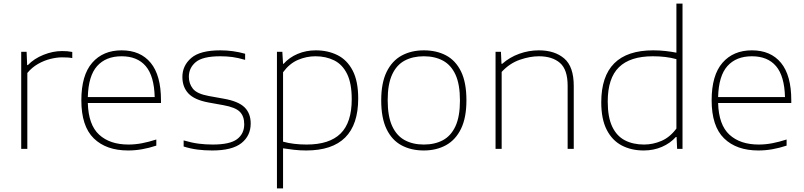

<svg xmlns="http://www.w3.org/2000/svg" viewBox="-20 -828 4474 1068"><path d="M98 0V-540H128L131 -466H135Q169.5 -502 221.8 -523Q274 -544 325 -544Q341 -544 353.8 -543Q366.5 -542 382 -539V-505Q368.5 -507.5 354.8 -508.2Q341 -509 325 -509Q295.5 -509 260.2 -500.2Q225 -491.5 191.2 -472.2Q157.5 -453 132 -422V0Z M692.5 9Q570.5 9 501.5 -58.5Q432.5 -126 432.5 -270Q432.5 -409.5 492.8 -478.8Q553 -548 656.5 -548Q761 -548 818.2 -478.5Q875.5 -409 875.5 -270V-255H468.5Q472 -133 531.8 -78.5Q591.5 -24 694.5 -24Q731.5 -24 769.5 -31.2Q807.5 -38.5 849.5 -52V-18Q808.5 -4.5 770 2.2Q731.5 9 692.5 9ZM656.5 -515Q569 -515 520.2 -460.5Q471.5 -406 468.5 -288H840.5Q837.5 -405 790.8 -460Q744 -515 656.5 -515Z M1160.5 9Q1116.5 9 1078.2 4Q1040 -1 1001.5 -13V-47Q1048 -33.5 1085.5 -28.8Q1123 -24 1163.5 -24Q1259 -24 1298.8 -54Q1338.5 -84 1338.5 -137Q1338.5 -181.5 1314 -206.2Q1289.5 -231 1222.5 -243L1139.5 -258Q1061.5 -272.5 1028 -308.2Q994.5 -344 994.5 -400Q994.5 -463 1043.8 -505.5Q1093 -548 1205.5 -548Q1276.5 -548 1343.5 -529V-495Q1304 -506.5 1272.5 -510.8Q1241 -515 1205.5 -515Q1108 -515 1069.2 -482.8Q1030.5 -450.5 1030.5 -401Q1030.5 -363 1053 -334.5Q1075.5 -306 1141.5 -294L1224.5 -279Q1305 -265 1339.8 -231.5Q1374.5 -198 1374.5 -141Q1374.5 -73 1323 -32Q1271.5 9 1160.5 9Z M1520.5 220V-540H1550.5L1554.5 -473H1557.5Q1589 -508.5 1635.5 -528.2Q1682 -548 1736.5 -548Q1803.5 -548 1857 -521.5Q1910.5 -495 1941.5 -436Q1972.5 -377 1972.5 -280Q1972.5 9 1683.5 9Q1648.5 9 1615 5.2Q1581.5 1.5 1554.5 -3V220ZM1685.5 -24Q1812.5 -24 1874.5 -85.2Q1936.5 -146.5 1936.5 -276Q1936.5 -365 1910.5 -417.2Q1884.5 -469.5 1838.8 -492.2Q1793 -515 1734.5 -515Q1685 -515 1637.8 -495Q1590.5 -475 1554.5 -426V-40Q1612 -24 1685.5 -24Z M2337.5 9Q2266.5 9 2213.2 -19.8Q2160 -48.5 2130.2 -110Q2100.5 -171.5 2100.5 -270Q2100.5 -366.5 2130.5 -428Q2160.5 -489.5 2214 -518.8Q2267.5 -548 2337.5 -548Q2408.5 -548 2461.8 -519.5Q2515 -491 2544.8 -429.8Q2574.5 -368.5 2574.5 -270Q2574.5 -173.5 2544.5 -111.8Q2514.5 -50 2461 -20.5Q2407.5 9 2337.5 9ZM2337.5 -24Q2398.5 -24 2443.8 -48.2Q2489 -72.5 2513.8 -126.5Q2538.5 -180.5 2538.5 -269Q2538.5 -358.5 2513.8 -412.5Q2489 -466.5 2443.8 -490.8Q2398.5 -515 2337.5 -515Q2276.5 -515 2231.2 -491Q2186 -467 2161.2 -413.2Q2136.5 -359.5 2136.5 -271Q2136.5 -181.5 2161.2 -127.2Q2186 -73 2231.2 -48.5Q2276.5 -24 2337.5 -24Z M2736.5 0V-540H2766.5L2769.5 -473H2773.5Q2815.5 -510 2868.5 -529Q2921.5 -548 2977.5 -548Q3065.5 -548 3118.5 -502.8Q3171.5 -457.5 3171.5 -350V0H3137.5V-351Q3137.5 -441 3094.8 -478Q3052 -515 2977.5 -515Q2928 -515 2871.5 -495.5Q2815 -476 2770.5 -428V0Z M3560.5 9Q3491.5 9 3438.2 -19Q3385 -47 3354.8 -106.2Q3324.5 -165.5 3324.5 -259Q3324.5 -548 3613.5 -548Q3649 -548 3682.2 -544.2Q3715.5 -540.5 3742.5 -535V-808H3776.5V0H3746.5L3743.5 -66H3739.5Q3708 -31 3661.8 -11Q3615.5 9 3560.5 9ZM3562.5 -24Q3612 -24 3659.2 -44.2Q3706.5 -64.5 3742.5 -113V-499Q3685 -515 3611.5 -515Q3485 -515 3422.8 -454Q3360.5 -393 3360.5 -263Q3360.5 -176 3385.5 -123.5Q3410.5 -71 3456 -47.5Q3501.5 -24 3562.5 -24Z M4198.5 9Q4076.5 9 4007.5 -58.5Q3938.5 -126 3938.5 -270Q3938.5 -409.5 3998.8 -478.8Q4059 -548 4162.5 -548Q4267 -548 4324.2 -478.5Q4381.5 -409 4381.5 -270V-255H3974.5Q3978 -133 4037.8 -78.5Q4097.5 -24 4200.5 -24Q4237.5 -24 4275.5 -31.2Q4313.5 -38.5 4355.5 -52V-18Q4314.5 -4.5 4276 2.2Q4237.5 9 4198.5 9ZM4162.5 -515Q4075 -515 4026.2 -460.5Q3977.5 -406 3974.5 -288H4346.5Q4343.5 -405 4296.8 -460Q4250 -515 4162.5 -515Z"/></svg>

Font: Encode Sans Expanded Thin
Style: Regular
Weight: 100
Width: 7
Designer: Multiple Designers
Foundry: Impallari Type
Version: Version 3.000; ttfautohint (v1.8.3) -l 8 -r 50 -G 200 -x 14 